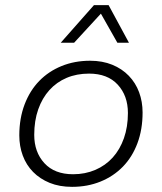

<svg xmlns="http://www.w3.org/2000/svg" viewBox="-20 -716 630 746"><path d="M260 10Q211 10 173 -5.5Q135 -21 108.5 -48Q82 -75 68.5 -111.5Q55 -148 55 -190Q55 -256 75.5 -310Q96 -364 132.5 -401.5Q169 -439 219.5 -459.5Q270 -480 330 -480Q378 -480 416 -464.5Q454 -449 480.5 -421.5Q507 -394 520.5 -357.5Q534 -321 534 -279Q534 -213 514 -159.5Q494 -106 457.5 -68.5Q421 -31 370.5 -10.5Q320 10 260 10ZM264 -39Q311 -39 350.5 -56Q390 -73 418 -104Q446 -135 461.5 -179Q477 -223 477 -277Q477 -344 437.5 -387Q398 -430 326 -430Q278 -430 239 -413.5Q200 -397 172 -366Q144 -335 128.5 -291Q113 -247 113 -192Q113 -125 152.5 -82Q192 -39 264 -39ZM436 -550 372 -663 268 -550H216L345 -696H402L481 -550Z"/></svg>

Font: Celebes Light
Style: Italic
Weight: 300
Italic angle: -10°
Designer: Anugrah Pasau
Foundry: Lafontype
Version: Version 1.000; ttfautohint (v1.8.4)